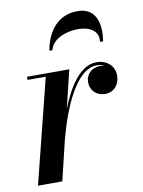

<svg xmlns="http://www.w3.org/2000/svg" viewBox="-80 -752 604 809"><g transform="rotate(-10 222.0 -348.0)"><path d="M379 -551.5H392.5C402.5 -612.5 395 -695.5 307.5 -695.5C210 -695.5 172.5 -612.5 162.5 -551.5H175.5C187 -600.5 248.5 -620.5 297.5 -620.5C346 -620.5 386.5 -597.5 379 -551.5ZM128.5 -446.5 16.5 0H120.5L163 -176C194.5 -293.5 257 -456.5 348.5 -456.5C360.5 -456.5 371.5 -454 380.5 -450C375 -451 369.5 -451.5 363.5 -451.5C325.5 -451.5 300 -426.5 300 -392.5C300 -356.5 326.5 -331.5 363 -331.5C401 -331.5 425.5 -361.5 425.5 -399.5C425.5 -440 395 -469.5 348.5 -469.5C280 -469.5 228 -389 192 -296.5L231.5 -460H50.5V-446.5Z"/></g></svg>

Font: Bodoni* 16pt Medium
Style: Italic
Weight: 500
Italic angle: -13°
Version: Version 2.3